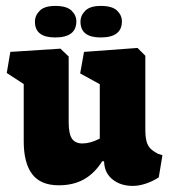

<svg xmlns="http://www.w3.org/2000/svg" viewBox="-20 -607 559 636"><path d="M232.9 -536.1Q232.9 -556.6 216.8 -572Q200.7 -587.4 163.1 -587.4Q127.4 -587.4 111.6 -571.5Q95.7 -555.7 95.7 -535.2Q95.7 -482.9 162.6 -482.9Q232.9 -482.9 232.9 -536.1ZM383.8 -536.1Q383.8 -556.6 367.7 -572Q351.6 -587.4 314 -587.4Q278.3 -587.4 262.5 -571.5Q246.6 -555.7 246.6 -535.2Q246.6 -482.9 313.5 -482.9Q383.8 -482.9 383.8 -536.1ZM58.6 -138.7Q58.6 -66.9 86.7 -30Q114.7 6.8 174.8 6.8Q223.1 6.8 258.5 -13.2Q293.9 -33.2 318.4 -72.8H324.7L325.2 -66.4Q327.6 -32.2 354 -11.7Q380.4 8.8 419.9 8.8Q440.4 8.8 463.1 1.2Q485.8 -6.3 505.9 -19.5L518.1 -92.8L504.4 -97.2Q486.8 -106 477.8 -115.5Q468.8 -125 465.1 -139.9Q461.4 -154.8 461.4 -180.7V-422.4L435.5 -448.2L258.3 -435.1L245.6 -363.8L310.5 -328.1V-147.9Q279.3 -131.8 252.9 -131.8Q229.5 -131.8 218.5 -147.5Q207.5 -163.1 207.5 -203.1V-419.9L180.2 -445.8L14.2 -435.1L2.4 -365.2L58.6 -328.6Z"/></svg>

Font: Neuton ExtraBold
Style: Regular
Weight: 800
Designer: Brian M Zick
Foundry: Brian M Zick
Version: Version 1.560